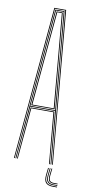

<svg xmlns="http://www.w3.org/2000/svg" viewBox="-100 -840 477 992"><g transform="rotate(10 138.0 -344.0)"><path d="M30 0 101 -800H163L234 0H230L159 -796H105L34 0ZM46 0 70 -272H194L218 0H214L190 -268H74L50 0ZM38 0 108 -792H156L226 0H222L197 -276H67L42 0ZM67 -280H197L178.8 -486.2L152 -788H112L85.2 -486.2ZM71 -284 89.2 -486.2 116 -784H148L174.8 -486.2L193 -284ZM76 -288H188L170.5 -486.2L144 -780H120L93.5 -486.2ZM216.8 20 212.8 56.8Q209.8 84 219.8 95.8Q229.8 107.5 255.5 107.5H275.5V111.5H255.5Q227.5 111.5 216.5 98.9Q205.5 86.2 208.8 56.8L212.8 20ZM234.8 20 230.8 56.8Q228.8 75.5 234.5 83.5Q240.2 91.5 255.5 91.5H275.5V95.5H255.5Q238 95.5 231.2 86.5Q224.5 77.5 226.8 56.8L230.8 20ZM225.8 20 221.8 56.8Q219.2 79.8 227.1 89.6Q235 99.5 255.5 99.5H275.5V103.5H255.5Q232.8 103.5 224 92.6Q215.2 81.8 217.8 56.8L221.8 20Z"/></g></svg>

Font: Big Shoulders Inline Display Thin Thin
Style: Regular
Weight: 250
Version: Version 2.002